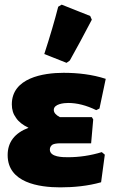

<svg xmlns="http://www.w3.org/2000/svg" viewBox="-20 -797 498 828"><path d="M419 -141C370 -126 321 -119 273 -119C251 -119 195 -119 195 -152C195 -161 199 -168 206 -173C213 -177 225 -179 241 -179H373L382 -282L376 -292H238C221 -301 212 -311 212 -323C212 -349 256 -353 274 -353C312 -353 352 -343 395 -322L409 -329L436 -457C378 -476 315 -483 254 -483C166 -483 31 -461 31 -347C31 -324 37 -305 49 -289C60 -272 78 -258 103 -246C43 -223 13 -184 13 -128C13 -9 148 11 240 11C298 11 360 5 416 -11L432 -130ZM246 -777 231 -768C216 -709 196 -641 171 -564L267 -526L281 -536C308 -584 340 -643 376 -712L369 -728Z"/></svg>

Font: Luna Sans Black
Style: Regular
Weight: 900
Designer: Juan Pablo del Peral
Foundry: Huerta Tipografica
Version: Version 2.001; ttfautohint (v1.5)